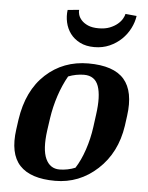

<svg xmlns="http://www.w3.org/2000/svg" viewBox="-55 -827 680 883"><g transform="rotate(5 285.0 -385.5)"><path d="M232.4 10.7Q118.7 10.7 68.6 -43.2Q18.6 -97.2 34.2 -209.5L40.5 -254.9Q60.5 -391.1 141.8 -465.8Q223.1 -540.5 338.9 -540.5Q455.6 -540.5 503.9 -484.9Q552.2 -429.2 536.6 -315.9L530.3 -269.5Q511.7 -143.6 427.7 -66.4Q343.8 10.7 232.4 10.7ZM394 -308.6Q406.2 -395 389.9 -440.9Q373.5 -486.8 323.2 -486.8Q305.7 -486.8 286.6 -483.2Q267.6 -479.5 250.5 -472.7Q226.1 -429.7 209.2 -378.4Q192.4 -327.1 184.6 -274.4L176.3 -216.3Q164.6 -128.9 184.3 -85.9Q204.1 -43 248 -43Q266.1 -43 285.4 -46.9Q304.7 -50.8 320.8 -57.6Q344.7 -94.7 361.8 -145.8Q378.9 -196.8 386.2 -250.5ZM540 -777.3Q536.1 -748.5 521.7 -720Q507.3 -691.4 483.9 -668.7Q460.4 -646 428.7 -631.8Q397 -617.7 358.4 -617.7Q319.8 -617.7 292 -631.8Q264.2 -646 247.3 -668.7Q230.5 -691.4 224.1 -720Q217.8 -748.5 221.7 -777.3L274.4 -782.2Q272.9 -773.4 276.6 -760.3Q280.3 -747.1 291.3 -734.9Q302.2 -722.7 321.5 -714.1Q340.8 -705.6 370.6 -705.6Q400.4 -705.6 421.9 -714.1Q443.4 -722.7 457.8 -734.9Q472.2 -747.1 479.5 -760.3Q486.8 -773.4 488.3 -782.2Z"/></g></svg>

Font: Noticia Text
Style: Bold Italic
Weight: 700
Italic angle: -8°
Designer: JM Sole
Foundry: JM Sole
Version: Version 1.003